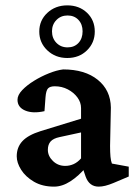

<svg xmlns="http://www.w3.org/2000/svg" viewBox="-20 -695 516 723"><path d="M183.6 7.8Q139.6 7.8 107.9 -10.7Q76.2 -29.3 59.6 -55.7Q43 -82 43 -106.4Q43 -140.6 64.5 -163.6Q85.9 -186.5 132.8 -201.2L285.2 -248V-288.1Q285.2 -309.6 271.5 -328.1Q257.8 -346.7 235.4 -358.4Q212.9 -370.1 186.5 -370.1Q168 -370.1 160.6 -361.8Q153.3 -353.5 151.4 -329.1L147.5 -276.4Q103.5 -266.6 74.7 -278.8Q45.9 -291 45.9 -319.3Q45.9 -336.9 63.5 -355.5Q81.1 -374 107.9 -390.6Q134.8 -407.2 164.1 -418.9Q193.4 -430.7 217.8 -433.6Q299.8 -433.6 348.1 -394.5Q396.5 -355.5 397.5 -290L394.5 -145.5Q394.5 -121.1 396 -105Q397.5 -88.9 401.4 -79.1L464.8 -67.4V-30.3L407.2 -5.9Q390.6 1 377 4.4Q363.3 7.8 351.6 7.8Q316.4 7.8 302.7 -29.3L288.1 -72.3L306.6 -68.4Q276.4 -32.2 245.1 -12.2Q213.9 7.8 183.6 7.8ZM225.6 -70.3Q242.2 -70.3 257.3 -77.1Q272.5 -84 285.2 -98.6V-196.3L204.1 -178.7Q180.7 -173.8 170.4 -162.1Q160.2 -150.4 160.2 -130.9Q160.2 -107.4 179.2 -88.9Q198.2 -70.3 225.6 -70.3ZM233.4 -476.6Q188.5 -476.6 158.2 -505.4Q127.9 -534.2 127.9 -576.2Q127.9 -618.2 158.2 -646.5Q188.5 -674.8 233.4 -674.8Q278.3 -674.8 307.6 -647Q336.9 -619.1 336.9 -576.2Q336.9 -534.2 307.6 -505.4Q278.3 -476.6 233.4 -476.6ZM234.4 -516.6Q259.8 -516.6 275.4 -533.2Q291 -549.8 291 -577.1Q291 -603.5 275.4 -620.1Q259.8 -636.7 234.4 -636.7Q209 -636.7 192.4 -619.6Q175.8 -602.5 175.8 -577.1Q175.8 -550.8 192.4 -533.7Q209 -516.6 234.4 -516.6Z"/></svg>

Font: Crimson Pro SemiBold
Style: Regular
Weight: 600
Designer: Jacques Le Bailly
Foundry: Baron von Fonthausen
Version: Version 1.003